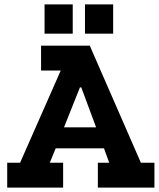

<svg xmlns="http://www.w3.org/2000/svg" viewBox="-20 -859 727 879"><path d="M687 0V-114H625L391 -650H168V-536H258L72 -114H13V0H269V-114H208L235 -180H456L480 -114H428V0ZM420 -276H273L346 -459H352ZM184 -705H313V-839H184ZM369 -705H498V-839H369Z"/></svg>

Font: Zilla Slab Bold
Style: Regular
Weight: 700
Designer: Typotheque.com
Foundry: Typotheque type foundry
Version: Version 1.3; 2018